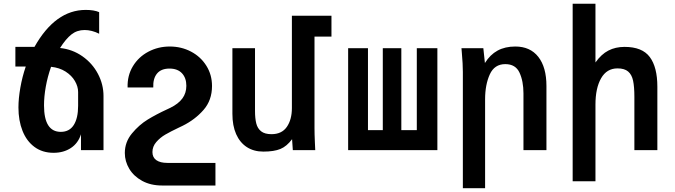

<svg xmlns="http://www.w3.org/2000/svg" viewBox="-20 -810 3640 1036"><path d="M79.5 -230Q79.5 -278.5 89.8 -337Q100 -395.5 119 -451H63V-557H166Q278.5 -756.5 442.5 -756.5Q487.5 -756.5 515 -744.5V-628Q475 -648 436.5 -648Q395.5 -648 365.2 -624Q335 -600 304 -551Q371 -544 424.8 -506.2Q478.5 -468.5 508.5 -411.5Q538.5 -354.5 538.5 -292V0H417V-85.5Q401.5 -37 362.2 -11.2Q323 14.5 269 14.5Q209 14.5 166.2 -17Q123.5 -48.5 101.5 -104Q79.5 -159.5 79.5 -230ZM401.5 -239V-313.5Q401.5 -343 384.2 -372.8Q367 -402.5 333.8 -423.8Q300.5 -445 255.5 -449.5Q236.5 -395.5 227 -342Q217.5 -288.5 217.5 -241.5Q217.5 -98.5 308 -98.5Q354.5 -98.5 378 -135.5Q401.5 -172.5 401.5 -239Z M653.5 15.5Q653.5 -43.5 692 -90Q730.5 -136.5 777.2 -165Q824 -193.5 880.5 -219.5L899.5 -228.5Q943 -250 964.2 -279Q985.5 -308 985.5 -347Q985.5 -389.5 961.8 -414.8Q938 -440 894.5 -440Q849.5 -440 827.2 -413Q805 -386 807 -338H668.5Q666.5 -402 697 -452.5Q727.5 -503 780.5 -531Q833.5 -559 896 -559Q958.5 -559 1010.8 -531.5Q1063 -504 1093.5 -455.2Q1124 -406.5 1124 -346Q1124 -269 1078.2 -216.8Q1032.5 -164.5 966 -131.5L942 -120Q900 -100 872 -83.8Q844 -67.5 823.2 -43.5Q802.5 -19.5 802.5 10.5Q802.5 39.5 823.5 54.2Q844.5 69 883 69H1142.5V191H855Q793 191 747.2 166Q701.5 141 677.5 100.8Q653.5 60.5 653.5 15.5Z M1234 -196V-550H1356V-211Q1356 -171 1362.8 -144Q1369.5 -117 1389 -101.5Q1408.5 -86 1445 -86Q1500.5 -86 1527.8 -125.5Q1555 -165 1555 -227V-725H1768.5V-612.5H1677V-119Q1677 -87.5 1679 -43.5Q1680 -28.5 1681 0H1560L1556 -59Q1527.5 -20.5 1493 -6.2Q1458.5 8 1401 8Q1349.5 8 1312 -16.2Q1274.5 -40.5 1254.2 -86.2Q1234 -132 1234 -196Z M2340 0H1858.5V-550H1965.5V-108H2045.5V-550H2145.5V-108H2229V-550H2340Z M2472 -525.5 2470 -550H2588L2596.5 -470Q2624.5 -515 2664.8 -537Q2705 -559 2760.5 -559Q2841 -559 2884.8 -503Q2928.5 -447 2928.5 -346V0H2804.5V-306Q2804.5 -372 2783.2 -418Q2762 -464 2706.5 -464Q2648 -464 2622.8 -408.5Q2597.5 -353 2597.5 -274V205.5H2477.5V-422Q2477.5 -464 2472 -525.5Z M3070 -790H3193V-473Q3224.5 -517.5 3262.8 -537.2Q3301 -557 3350 -557Q3445.5 -557 3486.2 -502.2Q3527 -447.5 3527 -342V0H3403V-287Q3403 -342 3396 -374.8Q3389 -407.5 3369.2 -424.2Q3349.5 -441 3312 -441Q3254 -441 3223.5 -387.8Q3193 -334.5 3193 -246V168H3070Z"/></svg>

Font: JuliaMono
Style: Bold
Weight: 700
Monospace: yes
Designer: cormullion
Foundry: corm
Version: Version 0.055; ttfautohint (v1.8.4)